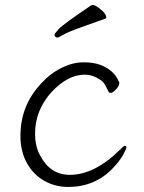

<svg xmlns="http://www.w3.org/2000/svg" viewBox="-20 -728 570 761"><path d="M250 13Q199 13 156 -11Q113 -35 87 -81Q61 -127 61 -190Q61 -309 142 -396Q178 -436 223 -458.5Q268 -481 310.5 -481Q353 -481 380 -470Q427 -451 446 -415Q452 -404 453 -401Q453 -387 439.5 -373.5Q426 -360 419.5 -360Q413 -360 411 -363Q404 -377 397 -390.5Q390 -404 378 -411Q348 -432 315 -432Q249 -432 184 -363Q119 -290 119 -199Q119 -146 140 -110Q180 -35 257 -35Q355 -35 457 -136Q470 -150 475.5 -150Q481 -150 481 -144Q481 -138 467.5 -113.5Q454 -89 425 -59Q355 13 250 13ZM214 -614Q232 -633 343 -708H350Q355 -708 367 -700Q401 -676 401 -659Q401 -655 397 -654Q348 -636 299.5 -619Q251 -602 231.5 -590.5Q212 -579 207.5 -579Q203 -579 199.5 -582.5Q196 -586 196 -590.5Q196 -595 214 -614Z"/></svg>

Font: LXGW WenKai TC Light
Style: Regular
Weight: 300
Designer: LXGW / Fontworks Inc.
Foundry: LXGW / Fontworks Inc.
Version: Version 1.330